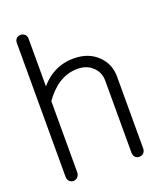

<svg xmlns="http://www.w3.org/2000/svg" viewBox="-139 -822 779 930"><g transform="rotate(-20 250.0 -357.5)"><path d="M48.8 -703.1V-14.6Q48.8 1 57.6 9.8Q66.4 18.6 79.1 18.6Q90.8 17.6 99.6 9.8Q109.4 0 109.4 -15.6V-381.8Q145.5 -432.6 186.5 -458Q230.5 -485.4 281.2 -485.4Q331.1 -485.4 361.3 -454.1Q388.7 -426.8 388.7 -384.8V-14.6Q388.7 0 397.5 9.8Q406.2 17.6 418.9 17.6Q430.7 17.6 439.5 9.8Q449.2 0 449.2 -14.6V-384.8Q449.2 -448.2 406.2 -491.2Q359.4 -539.1 281.2 -539.1Q224.6 -539.1 178.7 -514.6Q140.6 -495.1 109.4 -458V-703.1Q109.4 -717.8 99.6 -726.6Q90.8 -734.4 79.1 -734.4Q66.4 -734.4 57.6 -726.6Q48.8 -717.8 48.8 -703.1Z"/></g></svg>

Font: GulimChe
Style: Regular
Weight: 400
Monospace: yes
Version: Version 2.21